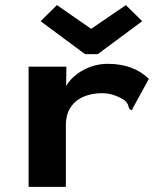

<svg xmlns="http://www.w3.org/2000/svg" viewBox="-20 -732 640 752"><path d="M92 -471H240L239 -395Q262 -434 307 -458Q352 -482 402 -482Q503 -482 563 -423L500 -308L497 -300L488 -304Q484 -312 481.5 -320.5Q479 -329 467 -340Q448 -352 426 -359.5Q404 -367 379 -367Q341 -367 309 -354Q277 -341 257.5 -313Q238 -285 238 -240V0H92ZM203 -712 337 -619 473 -712 537 -649 363 -520H313L139 -649Z"/></svg>

Font: Inconsolata Expanded Black
Style: Regular
Weight: 900
Width: 7
Monospace: yes
Designer: Raph Levien, Cyreal, Brenton Simpson
Foundry: Raph Levien, Cyreal, Google
Version: Version 3.001; ttfautohint (v1.8.2.53-6de2)